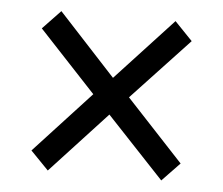

<svg xmlns="http://www.w3.org/2000/svg" viewBox="-40 -618 618 531"><g transform="rotate(5 269.0 -353.0)"><path d="M268.1 -402.8 109.9 -574.2 60.1 -522 217.8 -353 61 -183.1 110.8 -131.8 267.1 -300.8 425.8 -131.8 475.1 -183.1 316.9 -353 476.1 -522.9 426.8 -574.2Z"/></g></svg>

Font: Avrile Sans
Style: Regular
Weight: 400
Designer: Monotype Design Team, Google (font), Stefan Peev (BGR Cyrillic), Cristiano Sobral (main changes)
Foundry: The Avrile Sans Project Authors
Version: Version 3.110